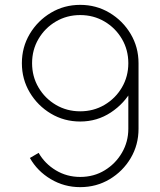

<svg xmlns="http://www.w3.org/2000/svg" viewBox="-20 -755 660 790"><path d="M310 -735Q376 -735 430.5 -702.5Q485 -670 517.5 -615.5Q550 -561 550 -495V-225Q550 -159 517.8 -104.5Q485.5 -50 431 -17.5Q376.5 15 310 15Q244 15 188.8 -18Q133.5 -51 103 -105L139 -126Q164.5 -81.5 209.8 -54.2Q255 -27 310 -27Q366.5 -27 411.2 -54.5Q456 -82 482 -127Q508 -172 508 -225V-407L524 -388Q492.5 -329.5 436 -292.2Q379.5 -255 310 -255Q244 -255 189.5 -287.5Q135 -320 102.5 -374.5Q70 -429 70 -495Q70 -561 102.5 -615.5Q135 -670 189.5 -702.5Q244 -735 310 -735ZM310 -693Q255 -693 210 -666.5Q165 -640 138.5 -595Q112 -550 112 -495Q112 -440 138.5 -395Q165 -350 210 -323.5Q255 -297 310 -297Q365 -297 410 -323.5Q455 -350 481.5 -395Q508 -440 508 -495Q508 -550 481.5 -595Q455 -640 410 -666.5Q365 -693 310 -693Z"/></svg>

Font: Manrope ExtraLight ExtraLight
Style: Regular
Weight: 250
Version: Version 4.501